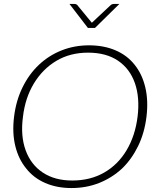

<svg xmlns="http://www.w3.org/2000/svg" viewBox="-20 -943 786 970"><path d="M341 7Q267 7 208.5 -18.5Q150 -44 113 -91Q74 -138 57.5 -204.5Q41 -271 51 -353Q61 -435 94 -502Q127 -569 177 -616Q227 -663 291.5 -688.5Q356 -714 430 -714Q504 -714 563 -689Q622 -664 660 -616Q698 -569 714 -502Q730 -435 720 -353Q710 -271 677.5 -204.5Q645 -138 596 -91Q545 -44 480.5 -18.5Q416 7 341 7ZM345 -31Q436 -31 506 -71Q576 -111 619.5 -184Q663 -257 675 -353Q687 -450 661.5 -523Q636 -596 576 -636.5Q516 -677 425 -677Q334 -677 264.5 -635.5Q195 -594 151 -521Q107 -448 96 -353Q83 -257 109.5 -184Q136 -111 196.5 -71Q257 -31 345 -31ZM583 -923 460 -802H424L331 -923H358Q365 -923 370 -918L444 -828L540 -918Q542 -920 546 -921.5Q550 -923 554 -923Z"/></svg>

Font: Aleo ExtraLight
Style: Italic
Weight: 250
Italic angle: -7°
Designer: Alessio Laiso
Foundry: Alessio Laiso
Version: Version 2.001;gftools[0.9.29]